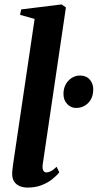

<svg xmlns="http://www.w3.org/2000/svg" viewBox="-20 -837 442 868"><path d="M172.5 -89.5Q171.5 -72.5 176.2 -65Q181 -57.5 190 -57.5Q198.5 -57.5 209.8 -63Q221 -68.5 236 -83L248 -58Q235 -41.5 214.8 -25.8Q194.5 -10 167 0.5Q139.5 11 104.5 11Q85.5 11 69.5 4.5Q53.5 -2 44 -16.2Q34.5 -30.5 35 -54Q35 -59 35.8 -66.5Q36.5 -74 37.8 -83Q39 -92 40 -100L136.5 -751.5L70.5 -770L76 -794.5L258.5 -817L278 -803.5ZM267 -412Q267 -448.5 289.2 -472Q311.5 -495.5 341.5 -495.5Q370 -495.5 385.8 -477.2Q401.5 -459 401.5 -433.5Q401.5 -394.5 379 -371.8Q356.5 -349 323.5 -349Q301 -349 284 -366.5Q267 -384 267 -412Z"/></svg>

Font: Merriweather 96pt
Style: Bold Italic
Weight: 700
Italic angle: -7.8°
Version: Version 2.101